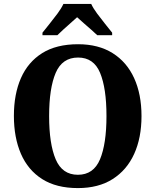

<svg xmlns="http://www.w3.org/2000/svg" viewBox="-20 -951 794 981"><path d="M378 10Q268 10 195.5 -36Q123 -82 87 -165Q51 -248 51 -359Q51 -470 87 -552Q123 -634 195.5 -679.5Q268 -725 379 -725Q483 -725 555.5 -679.5Q628 -634 665.5 -551.5Q703 -469 703 -358Q703 -247 665.5 -164.5Q628 -82 555.5 -36Q483 10 378 10ZM378 -58Q458 -58 491 -137Q524 -216 524 -358Q524 -500 491.5 -578.5Q459 -657 379 -657Q298 -657 264.5 -578.5Q231 -500 231 -358Q231 -216 264.5 -137Q298 -58 378 -58ZM197 -784Q212 -803 233 -829Q254 -855 274 -882Q294 -909 304 -931H446Q456 -909 476 -882Q496 -855 517 -829Q538 -803 553 -784V-771H477Q466 -782 447 -798.5Q428 -815 408 -832.5Q388 -850 374 -863Q360 -850 340.5 -833Q321 -816 303 -799.5Q285 -783 273 -771H197Z"/></svg>

Font: Noto Serif Thai SemiCondensed ExtraBold
Style: Regular
Weight: 800
Width: 4
Designer: Monotype Design Team
Foundry: Monotype Imaging Inc.
Version: Version 2.002; ttfautohint (v1.8.4.7-5d5b)